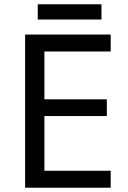

<svg xmlns="http://www.w3.org/2000/svg" viewBox="-20 -875 596 895"><path d="M496 0H97V-714H496V-635H187V-412H478V-334H187V-79H496ZM453 -855V-784H156V-855Z"/></svg>

Font: Noto Sans Oriya
Style: Regular
Weight: 400
Designer: Amélie Bonet and Sol Matas
Foundry: Google LLC
Version: Version 2.006